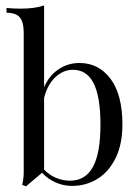

<svg xmlns="http://www.w3.org/2000/svg" viewBox="-20 -651 494 684"><path d="M416.1 -207.3Q416.1 -137.1 391.9 -87.9Q367.7 -38.7 327 -13.7Q286.3 11.3 236.3 11.3Q206.5 11.3 178.6 -0.8Q150.8 -12.9 129.8 -35.5L72.6 12.9L58.9 7.3Q64.5 -12.9 64.5 -39.5V-534.7Q64.5 -571.8 50.8 -588.7Q37.1 -605.6 3.2 -605.6V-622.6Q29 -620.2 53.2 -620.2Q104 -620.2 137.1 -631.5V-340.3Q154.8 -381.5 188.3 -404Q221.8 -426.6 262.9 -426.6Q331.5 -426.6 373.8 -370.2Q416.1 -313.7 416.1 -207.3ZM337.9 -207.3Q337.9 -305.6 313.7 -354Q289.5 -402.4 239.5 -402.4Q205.6 -402.4 177.4 -376.2Q149.2 -350 137.1 -302.4V-46.8Q155.6 -27.4 179.8 -17.3Q204 -7.3 229.8 -7.3Q283.9 -7.3 310.9 -56Q337.9 -104.8 337.9 -207.3Z"/></svg>

Font: Playfair Display
Style: Regular
Weight: 400
Designer: Claus Eggers Sørensen
Foundry: Claus Eggers Sørensen
Version: Version 1.005; ttfautohint (v1.2) -l 10 -r 42 -G 200 -x 21 -